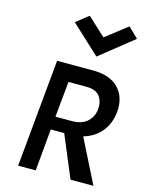

<svg xmlns="http://www.w3.org/2000/svg" viewBox="-138 -1035 856 1119"><g transform="rotate(15 290.0 -476.0)"><path d="M84 0 145 -649H360.9Q465.2 -649 516.9 -594.6Q568.6 -540.3 560.1 -450Q552.7 -380.3 513.2 -331.5Q473.7 -282.6 406 -263L538.1 0H400L294.1 -252.9H213L190 0ZM220.1 -332H320.1Q378.6 -332 411.6 -361.9Q444.6 -391.7 448.9 -439Q453 -487.6 428.7 -517.4Q404.3 -547.1 350.9 -547.1H241ZM500.9 -952.1 561.6 -893.1 360 -732.1 186.5 -893.1 261 -952.1 370.6 -850.9Z"/></g></svg>

Font: Karla
Style: Italic
Weight: 400
Italic angle: -8°
Designer: Jonathan Pinhorn
Version: Version 2.004;gftools[0.9.33]